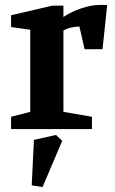

<svg xmlns="http://www.w3.org/2000/svg" viewBox="-20 -525 466 781"><path d="M25 0V-50L103 -70V-404L25 -415V-463L193 -502H238V-456Q271 -478 312 -491.5Q353 -505 387 -505Q393 -505 402.5 -505Q412 -505 416 -504L397 -325H324L303 -417Q287 -417 269.5 -413Q252 -409 238 -401V-70L354 -50V0ZM153 236 109 229 118 44 208 24 233 48Z"/></svg>

Font: Manuale
Style: Regular
Weight: 400
Designer: Eduardo Tunni / Pablo Cosgaya
Foundry: Eduardo Tunni / Pablo Cosgaya
Version: Version 1.002